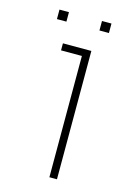

<svg xmlns="http://www.w3.org/2000/svg" viewBox="-96 -636 457 685"><g transform="rotate(15 132.5 -293.5)"><path d="M37 -552V-587H72V-552ZM194 -552V-587H229V-552ZM157 0V-448H80V-474H185V0Z"/></g></svg>

Font: Kanit Thin
Style: Regular
Weight: 250
Designer: Katatrad Team
Foundry: CadsonDemak
Version: Version 2.000; ttfautohint (v1.8.3)